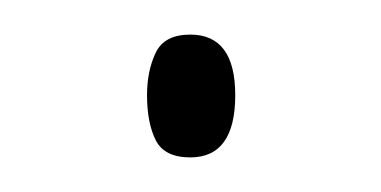

<svg xmlns="http://www.w3.org/2000/svg" viewBox="-20 -85 220 111"><path d="M65 -30Q65 -44 70 -54.5Q75 -65 90 -65Q116 -65 116 -30Q116 6 90 6Q75 6 70 -4Q65 -14 65 -30Z"/></svg>

Font: Noto Sans Lao Looped ExtraCondensed Thin
Style: Regular
Weight: 100
Width: 2
Designer: Mark Frömberg, Ben Mitchell
Foundry: The Fontpad Ltd
Version: Version 1.002; ttfautohint (v1.8.4.7-5d5b)